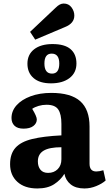

<svg xmlns="http://www.w3.org/2000/svg" viewBox="-20 -1051 618 1085"><path d="M191 14Q119 14 78 -23.5Q37 -61 37 -123Q37 -182 67.5 -216Q98 -250 162 -265.5Q226 -281 327 -286V-351Q327 -406 309 -432.5Q291 -459 243 -459Q220 -459 198 -452.5Q176 -446 162 -436Q188 -393 188 -376Q188 -354 168.5 -339Q149 -324 113 -324Q79 -324 62 -340.5Q45 -357 45 -384Q45 -424 73.5 -456Q102 -488 153 -507Q204 -526 270 -526Q381 -526 433.5 -479Q486 -432 486 -336V-126Q486 -82 524 -82Q541 -82 564 -89L577 -31Q557 -13 524 0.5Q491 14 457 14Q408 14 379.5 -9Q351 -32 344 -69Q323 -34 286 -10Q249 14 191 14ZM252 -74Q285 -74 306 -95Q327 -116 327 -151V-219Q259 -219 226.5 -199.5Q194 -180 194 -139Q194 -110 208.5 -92Q223 -74 252 -74ZM268 -580Q204 -580 169.5 -610Q135 -640 135 -691Q135 -743 173 -772.5Q211 -802 277 -802Q345 -802 378.5 -773.5Q412 -745 412 -692Q412 -640 373 -610Q334 -580 268 -580ZM274 -635Q315 -635 315 -692Q315 -748 272 -748Q231 -748 231 -692Q231 -635 274 -635ZM179 -827 150 -871 293 -1006Q307 -1020 318 -1025.5Q329 -1031 340 -1031Q368 -1031 384 -1009.5Q400 -988 400 -963Q400 -919 347 -898Z"/></svg>

Font: Literata 12pt
Style: Bold
Weight: 700
Designer: Latin by Veronika Burian and Jose Scaglione. Greek by Irene Vlachou. Cyrillic by Vera Evstafieva.
Foundry: TypeTogether
Version: Version 3.002